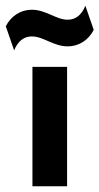

<svg xmlns="http://www.w3.org/2000/svg" viewBox="-66 -650 347 670"><path d="M-16.7 -474.3C-4.2 -504.9 16 -522.9 45.1 -522.9C85.4 -522.9 120.8 -488.2 170.1 -488.2C208.3 -488.2 242.4 -509 261.1 -545.8L231.9 -629.9C219.4 -599.3 199.3 -581.2 170.1 -581.2C129.9 -581.2 94.4 -616 45.1 -616C6.9 -616 -27.1 -595.1 -45.8 -558.3ZM47.2 0H168.1V-416.7H47.2Z"/></svg>

Font: Afacad
Style: Bold
Weight: 700
Designer: Kristian Moeller
Foundry: Dicotype
Version: Version 1.000